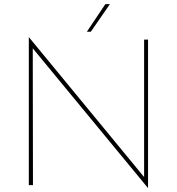

<svg xmlns="http://www.w3.org/2000/svg" viewBox="-20 -893 853 926"><path d="M693 13 133 -666 138 -676 139 0H119V-713H120L685 -27L675 -28V-702H694V13ZM510 -873 418 -740H399L488 -873Z"/></svg>

Font: Josefin Sans Thin Thin
Style: Regular
Weight: 250
Version: Version 2.001